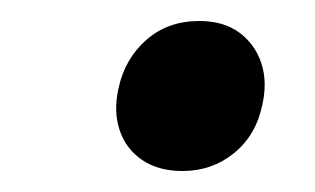

<svg xmlns="http://www.w3.org/2000/svg" viewBox="-20 -451 300 183"><path d="M154 -288Q131 -288 115.5 -298.5Q100 -309 94 -327Q88 -345 93 -367Q99 -395 119.5 -413Q140 -431 170 -431Q193 -431 208 -420Q223 -409 229 -391Q235 -373 230 -351Q224 -322 203 -305Q182 -288 154 -288Z"/></svg>

Font: Ysabeau Office
Style: Bold Italic
Weight: 700
Italic angle: -12°
Designer: Christian Thalmann (Catharsis Fonts)
Version: Version 2.001;gftools[0.9.30]; featfreeze: tnum,lnum,ss02